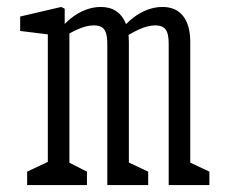

<svg xmlns="http://www.w3.org/2000/svg" viewBox="-20 -532 660 552"><path d="M249.5 -459Q228 -459 200.8 -446.5Q173.5 -434 150.5 -417V-444.5Q165.5 -465 185 -480.2Q204.5 -495.5 226.2 -503.8Q248 -512 270 -512Q296 -512 314 -500Q332 -488 341.2 -465.5Q350.5 -443 350.5 -411.5V-40L335 -72L406 -38.5V0H288.5V-404Q288.5 -424.5 285 -436.2Q281.5 -448 273 -453.5Q264.5 -459 249.5 -459ZM426 -459Q404.5 -459 377.8 -446.5Q351 -434 327.5 -417V-444.5Q342.5 -465 362 -480.2Q381.5 -495.5 403.2 -503.8Q425 -512 447 -512Q486 -512 506.5 -485.8Q527 -459.5 527 -411.5V-40L511 -72L582 -38.5V0H465V-404Q465 -424.5 461.5 -436.2Q458 -448 449.5 -453.5Q441 -459 426 -459ZM58 -38.5 129 -72 117.5 -45V-457.5L139.5 -430.5L38 -443V-484.5L156 -512L166 -507V-446.5L179.5 -439.5V-40L164 -72L230 -38.5V0H58Z"/></svg>

Font: Monaspace Xenon Var
Style: Regular
Weight: 400
Designer: Riley Cran and the Lettermatic Team
Version: Version 1.000 (Monaspace Xenon Var)